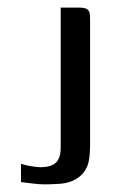

<svg xmlns="http://www.w3.org/2000/svg" viewBox="-20 -480 334 503"><path d="M216 -149Q216 -130 216 -103.5Q216 -77 213 -60Q210 -42 199 -28Q188 -14 169.5 -6Q151 2 126 2Q112 3 97.5 3Q83 3 67.5 1Q52 -1 35 -3V-51Q42 -48 59 -45Q76 -42 86 -42Q114 -42 126.5 -54Q139 -66 139 -93V-460H188Q202 -460 208 -456Q214 -452 215 -445Q216 -438 216 -427Z"/></svg>

Font: Genos Thin
Style: Regular
Weight: 400
Version: Version 1.010